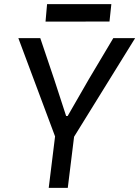

<svg xmlns="http://www.w3.org/2000/svg" viewBox="-20 -912 676 932"><path d="M249.5 -244 69 -727H175.5L242.5 -528.5L301 -349H308.5L411.5 -528L530 -727H636L337 -244ZM216.5 0 252.5 -292H345L309 0ZM201 -807 208.5 -892H520.5L511.5 -807.5Z"/></svg>

Font: Spline Sans Mono
Style: Italic
Weight: 400
Italic angle: -4°
Monospace: yes
Designer: Eben Sorkin, Mirko Velimirovic
Foundry: Sorkin Type
Version: Version 1.004